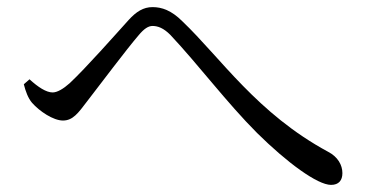

<svg xmlns="http://www.w3.org/2000/svg" viewBox="-20 -613 1040 540"><path d="M911 -93C933 -93 943 -106 943 -126C943 -149 930 -172 903 -186C703 -294 601 -450 493 -553C462 -584 435 -593 409 -593C383 -593 363 -580 342 -557C304 -515 222 -422 176 -379C158 -363 141 -353 128 -353C110 -353 87 -368 63 -390L47 -376C52 -356 59 -337 70 -324C91 -300 130 -274 157 -274C185 -274 200 -295 225 -328C263 -377 334 -472 370 -514C385 -532 397 -540 409 -540C424 -540 440 -534 459 -515C538 -431 618 -324 703 -239C788 -155 873 -93 911 -93Z"/></svg>

Font: Source Han Serif CN
Style: Regular
Weight: 400
Designer: Ryoko NISHIZUKA 西塚涼子 (kana & ideographs); Frank Grießhammer (Latin, Greek & Cyrillic); Wenlong ZHANG 张文龙 (bopomofo); San
Foundry: Adobe
Version: Version 2.003;hotconv 1.1.1;makeotfexe 2.6.0